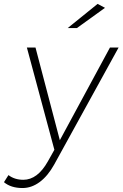

<svg xmlns="http://www.w3.org/2000/svg" viewBox="-90 -763 624 978"><path d="M-69.8 165 -46.9 128.9Q-15.6 152.8 28.8 152.8Q101.1 152.8 153.8 59.1L187 0L46.9 -521H90.8L214.8 -48.8L470.2 -521H514.2L186 75.2Q153.8 133.3 112.3 164.1Q70.8 194.8 24.9 194.8Q-34.2 194.8 -69.8 165ZM254.9 -620.1 407.2 -743.2 444.8 -723.1 301.8 -620.1Z"/></svg>

Font: Trueno UltraLight
Style: Italic
Weight: 250
Designer: Julieta Ulanovsky
Foundry: Julieta Ulanovsky
Version: Version 3.001b | FøM Fix